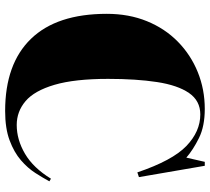

<svg xmlns="http://www.w3.org/2000/svg" viewBox="-54 -730 798 729"><g transform="rotate(90 344.5 -365.0)"><path d="M401 14Q222 14 127 -84Q32 -182 32 -372Q32 -456 60 -524.5Q88 -593 138 -642Q188 -691 253.5 -717.5Q319 -744 393 -744Q459 -744 503.5 -722Q548 -700 578 -674L594 -744H609L652 -494L634 -488Q589 -621 534 -674Q479 -727 414 -727Q362 -727 332.5 -684Q303 -641 291 -562.5Q279 -484 279 -377Q279 -250 301.5 -173.5Q324 -97 363.5 -63.5Q403 -30 454 -30Q510 -30 563.5 -61.5Q617 -93 658 -160L668 -154Q655 -130 636.5 -101Q618 -72 588 -46Q558 -20 512.5 -3Q467 14 401 14Z"/></g></svg>

Font: Display Black
Style: Regular
Weight: 900
Designer: Latin by Veronika Burian and Jose Scaglione. Greek by Irene Vlachou. Cyrillic by Vera Evstafieva.
Foundry: TypeTogether
Version: Version 3.002